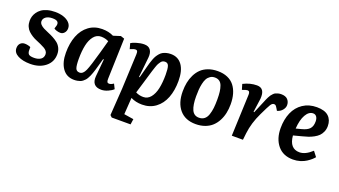

<svg xmlns="http://www.w3.org/2000/svg" viewBox="-62 -1055 3193 1809"><g transform="rotate(20 1534.5 -150.5)"><path d="M211.9 -51.8Q252 -51.8 277.6 -68.8Q303.2 -85.9 303.2 -120.1Q303.2 -137.2 292.5 -151.1Q281.7 -165 264.2 -174.6Q246.6 -184.1 224.4 -194.6Q202.1 -205.1 178.7 -214.4Q155.3 -223.6 133.1 -237.8Q110.8 -252 93.3 -268.6Q75.7 -285.2 64.9 -310.3Q54.2 -335.4 54.2 -366.2Q54.2 -388.7 60.3 -410.2Q66.4 -431.6 81.3 -453.1Q96.2 -474.6 118.4 -490.7Q140.6 -506.8 175.5 -516.8Q210.4 -526.9 253.9 -526.9Q298.8 -526.9 336.2 -514.9Q373.5 -502.9 396.7 -478.8Q419.9 -454.6 419.9 -422.9Q419.9 -395.5 403.6 -376.7Q387.2 -357.9 363.8 -357.9Q345.7 -357.9 325.9 -364.3Q306.2 -370.6 298.8 -377.9L309.1 -412.1Q314 -436.5 300.5 -449.2Q287.1 -461.9 250 -461.9Q208 -461.9 184.1 -444.3Q160.2 -426.8 160.2 -400.9Q160.2 -382.8 173.8 -368.2Q187.5 -353.5 209.2 -342.5Q231 -331.5 257.3 -320.8Q283.7 -310.1 310.1 -296.1Q336.4 -282.2 358.2 -264.9Q379.9 -247.6 393.6 -220.2Q407.2 -192.9 407.2 -158.2Q407.2 -81.1 348.1 -33.4Q289.1 14.2 196.8 14.2Q121.6 14.2 73.2 -11.2Q24.9 -36.6 24.9 -82Q24.9 -112.8 42.2 -130.4Q59.6 -147.9 85.9 -147.9Q101.6 -147.9 118.9 -144Q136.2 -140.1 145 -134.8V-106Q145 -75.7 158.7 -63.7Q172.4 -51.8 211.9 -51.8Z M936 -107.9Q935.1 -84.5 940.2 -74.7Q945.3 -64.9 960.9 -64.9Q979 -64.9 1003.9 -82L1027.8 -34.2Q1009.3 -16.1 975.1 -1Q940.9 14.2 909.7 14.2Q811.5 14.2 819.8 -88.9L835.9 -262.2L828.6 -263.2L806.6 -185.1Q799.8 -160.6 795.2 -145.3Q790.5 -129.9 783.7 -110.1Q776.9 -90.3 771.2 -78.1Q765.6 -65.9 757.6 -51.3Q749.5 -36.6 741.2 -27.8Q732.9 -19 721.9 -10Q710.9 -1 698.5 3.7Q686 8.3 670.4 11.2Q654.8 14.2 636.7 14.2Q561 14.2 519.5 -44.4Q478 -103 478 -201.2Q478 -296.4 506.3 -369.4Q534.7 -442.4 591.3 -484.6Q647.9 -526.9 725.6 -526.9Q791 -526.9 839.8 -502L911.6 -524.9L948.7 -512.2ZM662.6 -67.9Q697.3 -67.9 719.2 -117.9Q741.2 -168 781.7 -314L815.9 -438Q781.7 -456.1 739.7 -456.1Q695.8 -456.1 666.5 -419.9Q637.2 -383.8 624.5 -325Q611.8 -266.1 611.8 -187Q611.8 -122.1 621.6 -95Q631.3 -67.9 662.6 -67.9Z M1107.4 -410.2Q1108.4 -434.1 1103.8 -443.6Q1099.1 -453.1 1083.5 -453.1Q1067.9 -453.1 1031.7 -437L1016.6 -492.2Q1031.7 -502.9 1071.3 -514.9Q1110.8 -526.9 1146.5 -526.9Q1190.4 -526.9 1209.7 -499Q1229 -471.2 1224.6 -423.8L1203.6 -221.2L1210.4 -220.2L1239.7 -331.1Q1247.1 -358.9 1252.4 -377.2Q1257.8 -395.5 1266.4 -418Q1274.9 -440.4 1283.7 -454.8Q1292.5 -469.2 1305.4 -484.4Q1318.4 -499.5 1333.5 -507.8Q1348.6 -516.1 1368.9 -521.5Q1389.2 -526.9 1413.6 -526.9Q1486.3 -526.9 1526.4 -470.9Q1566.4 -415 1566.4 -312Q1566.4 -216.8 1538.1 -143.6Q1509.8 -70.3 1452.9 -28.1Q1396 14.2 1318.4 14.2Q1254.4 14.2 1204.6 -11.2L1193.4 155.8L1289.6 170.9L1281.7 226.1H1092.8L1073.7 208L1091.8 -62ZM1386.7 -439.9Q1374.5 -439.9 1364.5 -435.8Q1354.5 -431.6 1345.7 -420.2Q1336.9 -408.7 1330.3 -396.7Q1323.7 -384.8 1315.2 -360.1Q1306.6 -335.4 1300.3 -314.7Q1293.9 -293.9 1282.7 -255.9Q1271.5 -216.8 1264.6 -194.8L1228.5 -75.2Q1262.7 -57.1 1304.7 -57.1Q1348.6 -57.1 1377.9 -93.3Q1407.2 -129.4 1419.9 -188.2Q1432.6 -247.1 1432.6 -326.2Q1432.6 -388.7 1423.1 -414.3Q1413.6 -439.9 1386.7 -439.9Z M1636.7 -234.9Q1636.7 -281.7 1644.8 -323Q1652.8 -364.3 1671.4 -402.1Q1689.9 -439.9 1717.8 -467.3Q1745.6 -494.6 1788.3 -510.7Q1831.1 -526.9 1884.8 -526.9Q1939.9 -526.9 1982.2 -508.5Q2024.4 -490.2 2050.8 -456.3Q2077.1 -422.4 2090.3 -376.5Q2103.5 -330.6 2103.5 -273.9Q2103.5 -227.5 2094.7 -185.8Q2085.9 -144 2066.7 -107.2Q2047.4 -70.3 2018.8 -43.5Q1990.2 -16.6 1948.5 -1.2Q1906.7 14.2 1855.5 14.2Q1750.5 14.2 1693.6 -52.7Q1636.7 -119.6 1636.7 -234.9ZM1864.7 -53.2Q1896.5 -53.2 1918 -70.1Q1939.5 -86.9 1950.4 -119.4Q1961.4 -151.9 1965.6 -188.5Q1969.7 -225.1 1969.7 -274.9Q1969.7 -318.8 1965.8 -350.3Q1961.9 -381.8 1952.4 -408.2Q1942.9 -434.6 1924.3 -447.8Q1905.8 -460.9 1878.4 -460.9Q1852.1 -460.9 1832.3 -447.8Q1812.5 -434.6 1801 -413.8Q1789.6 -393.1 1782.7 -361.8Q1775.9 -330.6 1773.7 -300.8Q1771.5 -271 1771.5 -233.9Q1771.5 -147 1792.7 -100.1Q1814 -53.2 1864.7 -53.2Z M2231 -416Q2232.9 -453.1 2208 -453.1Q2193.8 -453.1 2156.2 -438L2140.1 -492.2Q2208 -526.9 2276.4 -526.9Q2358.4 -526.9 2349.1 -418.9L2330.1 -282.2L2336.9 -279.8L2387.2 -398.9Q2395.5 -419.4 2399.4 -428.5Q2403.3 -437.5 2411.6 -454.3Q2419.9 -471.2 2426 -479Q2432.1 -486.8 2442.4 -498Q2452.6 -509.3 2463.1 -514.2Q2473.6 -519 2488 -522.9Q2502.4 -526.9 2519 -526.9Q2563.5 -526.9 2584.7 -504.2Q2606 -481.4 2606 -448.2Q2606 -422.4 2586.2 -398.2Q2566.4 -374 2534.2 -365.2L2521 -387.2Q2510.7 -404.3 2504.6 -410.2Q2498.5 -416 2487.3 -416Q2469.2 -416 2454.6 -392.8Q2439.9 -369.6 2398.9 -283.2Q2346.2 -174.3 2334 -68.8L2326.2 0H2214.4Z M2877.9 -526.9Q2957.5 -526.9 2995.6 -491Q3033.7 -455.1 3033.7 -394Q3033.7 -362.3 3022.2 -336.2Q3010.7 -310.1 2993.2 -292.7Q2975.6 -275.4 2948.5 -260.7Q2921.4 -246.1 2896.5 -237.8Q2871.6 -229.5 2838.9 -221.2L2754.9 -199.2Q2766.1 -70.8 2865.7 -70.8Q2925.3 -70.8 2990.7 -131.8L3029.8 -81.1Q3019 -67.9 3003.2 -53.7Q2987.3 -39.6 2962.4 -23.2Q2937.5 -6.8 2902.8 3.7Q2868.2 14.2 2831.1 14.2Q2731.9 14.2 2677 -52.2Q2622.1 -118.7 2622.1 -225.1Q2622.1 -313 2651.4 -380.9Q2680.7 -448.7 2739.3 -487.8Q2797.9 -526.9 2877.9 -526.9ZM2911.1 -395Q2911.1 -424.8 2898.7 -442.4Q2886.2 -460 2863.8 -460Q2821.3 -460 2792 -408.9Q2762.7 -357.9 2756.8 -269L2811 -283.2Q2864.3 -296.4 2887.7 -321.8Q2911.1 -347.2 2911.1 -395Z"/></g></svg>

Font: Literata Book
Style: Bold Italic
Weight: 700
Italic angle: -3°
Designer: Latin by Veronika Burian and Jose Scaglione. Greek by Irene Vlachou. Cyrillic by Vera Evstafieva
Foundry: TypeTogether
Version: Version 1.003;PS 001.003;hotconv 1.0.88;makeotf.lib2.5.64775